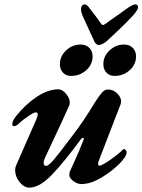

<svg xmlns="http://www.w3.org/2000/svg" viewBox="-20 -841 649 875"><path d="M49 -65Q49 -78 53 -86L146 -298Q152 -312 152 -319Q152 -329 143 -329Q134 -329 106.5 -310Q79 -291 66 -278Q54 -266 44 -266Q36 -266 36 -275Q36 -290 54 -313Q99 -368 149.5 -401Q200 -434 246 -434Q264 -434 281 -413.5Q298 -393 298 -373Q298 -365 295 -359Q269 -300 185 -122Q179 -109 179 -98Q179 -85 190 -85Q201 -85 225 -113Q249 -141 292 -199L314 -228Q360 -287 411 -372Q432 -405 444.5 -419Q457 -433 472 -433Q496 -433 514 -415.5Q532 -398 532 -378Q532 -375 530 -367L430 -108Q427 -101 427 -94Q427 -86 433 -86Q444 -86 481.5 -112Q519 -138 540 -159Q543 -162 544 -162Q549 -162 553 -157Q557 -152 557 -147Q557 -127 522.5 -93Q488 -59 442.5 -32Q397 -5 368 -4Q363 -2 353 -2Q336 -2 320.5 -11.5Q305 -21 298 -34Q296 -38 296 -45Q296 -54 299 -61L311 -87Q343 -157 361 -204L362 -208Q362 -213 358 -213Q354 -213 349 -207Q272 -102 216 -44Q160 14 114 14Q89 14 69 -11.5Q49 -37 49 -65ZM253 -549Q253 -585 281.5 -611.5Q310 -638 347 -638Q372 -638 387 -623Q402 -608 402 -584Q402 -547 373 -521Q344 -495 304 -495Q281 -495 267 -510Q253 -525 253 -549ZM451 -549Q451 -585 479.5 -611.5Q508 -638 545 -638Q570 -638 585 -623Q600 -608 600 -584Q600 -547 571 -521Q542 -495 502 -495Q479 -495 465 -510Q451 -525 451 -549ZM407 -659Q405 -664 386.5 -703Q368 -742 356 -770Q349 -789 349 -798Q349 -808 353.5 -814.5Q358 -821 366 -821Q371 -821 376.5 -816.5Q382 -812 385 -808Q388 -804 389 -802Q419 -765 440 -734Q444 -727 449 -727Q453 -727 463 -734L482 -748Q533 -783 551 -797Q568 -809 578.5 -815Q589 -821 597 -821Q603 -821 606 -817.5Q609 -814 609 -808Q609 -796 586 -770Q556 -737 513.5 -697.5Q471 -658 468 -655Q459 -647 448.5 -641.5Q438 -636 430 -636Q423 -636 416.5 -642.5Q410 -649 407 -659Z"/></svg>

Font: EB Garamond
Style: Bold Italic
Weight: 700
Italic angle: -17.2°
Designer: Georg Duffner and Octavio Pardo
Foundry: Georg Duffner
Version: Version 1.000